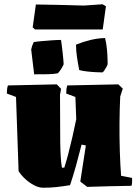

<svg xmlns="http://www.w3.org/2000/svg" viewBox="-20 -870 648 899"><path d="M182 9Q161 9 138 -3.5Q115 -16 96 -34Q77 -52 67 -69Q64 -156 61 -242.5Q58 -329 55 -416L12 -432Q12 -442 13 -451Q14 -460 17 -470L246 -475L266 -454L261 -426Q261 -290 262 -207Q263 -124 270 -85H281Q289 -109 299 -147Q309 -185 319 -228.5Q329 -272 337 -312Q336 -338 335 -364Q334 -390 333 -416L290 -432Q290 -442 291 -451Q292 -460 295 -470L534 -475L555 -455L543 -419Q540 -360 539.5 -293.5Q539 -227 541 -163Q543 -99 547 -47L598 -37Q599 -28 598.5 -18.5Q598 -9 596 0Q544 1 492 2Q440 3 388 5L356 -20L382 -189L362 -193Q348 -138 336 -94.5Q324 -51 308 -3Q271 3 243.5 6Q216 9 182 9ZM351 -542Q345 -572 340.5 -602Q336 -632 336 -661Q371 -675 404.5 -683Q438 -691 472 -692Q478 -668 480.5 -642Q483 -616 483.5 -596Q484 -576 484 -570Q484 -567 479 -557.5Q474 -548 468 -539.5Q462 -531 459 -531Q449 -531 428.5 -532Q408 -533 386.5 -535.5Q365 -538 351 -542ZM140 -522 126 -638Q129 -655 138 -673Q148 -675 171 -677Q194 -679 220 -681Q246 -683 265 -683Q266 -683 268 -667.5Q270 -652 272.5 -631Q275 -610 276.5 -592Q278 -574 278 -569Q275 -561 267 -548Q259 -535 251 -527Q233 -523 205.5 -522.5Q178 -522 140 -522ZM144 -732 133 -742 148 -849Q204 -848 260.5 -847Q317 -846 373 -844L460 -850L476 -841L461 -732Z"/></svg>

Font: Labrada Black
Style: Regular
Weight: 900
Designer: Mercedes Jáuregui
Foundry: Omnibus-Type Team
Version: Version 1.000; ttfautohint (v1.8.4.7-5d5b)